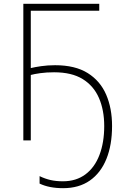

<svg xmlns="http://www.w3.org/2000/svg" viewBox="-20 -734 666 1004"><path d="M263 -356Q223 -356 191 -351.5Q159 -347 141 -342V0H102V-714H499V-678H141V-378Q161 -383 195 -388Q229 -393 268 -393Q373 -393 438.5 -352Q504 -311 535 -239.5Q566 -168 566 -75Q566 24 536.5 97Q507 170 450 210Q393 250 310 250Q237 250 187 226V187Q216 201 244.5 207.5Q273 214 309 214Q378 214 426.5 178Q475 142 500 76.5Q525 11 525 -75Q525 -158 497.5 -221.5Q470 -285 412.5 -320.5Q355 -356 263 -356Z"/></svg>

Font: Noto Sans ExtraLight
Style: Regular
Weight: 200
Designer: Monotype Design Team
Foundry: Monotype Imaging Inc.
Version: Version 2.007